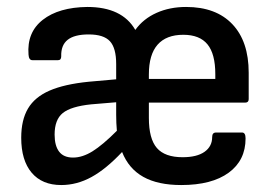

<svg xmlns="http://www.w3.org/2000/svg" viewBox="-20 -521 787 552"><path d="M156 11Q101 11 71 -24.5Q41 -60 41 -125Q41 -176 60.5 -209Q80 -242 122.5 -260.5Q165 -279 235 -286L314 -293V-337Q314 -383 296 -402.5Q278 -422 235 -422Q194 -422 174.5 -406.5Q155 -391 156 -359Q156 -348 147 -348H73Q63 -348 62 -364Q57 -428 103 -464Q149 -500 231 -501Q281 -501 315.5 -484.5Q350 -468 369 -435Q392 -467 430 -484Q468 -501 515 -501Q601 -501 648 -451.5Q695 -402 695 -312V-236Q695 -226 685 -226H408V-182Q408 -122 431 -95.5Q454 -69 505 -69Q546 -69 568 -84.5Q590 -100 590 -127Q590 -140 601 -140H676Q686 -140 686 -123Q686 -60 637.5 -24.5Q589 11 501 11Q434 11 392 -12.5Q350 -36 331 -84Q285 -35 243 -12Q201 11 156 11ZM190 -68Q217 -68 246 -86Q275 -104 316 -145Q315 -156 314.5 -167.5Q314 -179 314 -191V-227L242 -221Q184 -215 160.5 -196Q137 -177 137 -134Q137 -102 150 -85Q163 -68 190 -68ZM408 -294H599V-308Q599 -366 576.5 -393.5Q554 -421 507 -421Q458 -421 433 -392.5Q408 -364 408 -307Z"/></svg>

Font: Sofia Sans Semi Condensed SemiBold
Style: Regular
Weight: 600
Designer: Botio Nikoltchev, Ani Petrova
Foundry: lettersoup
Version: Version 4.100